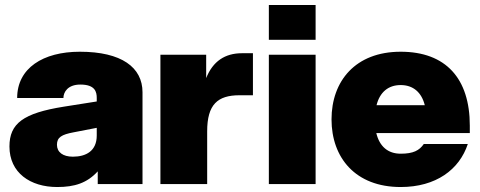

<svg xmlns="http://www.w3.org/2000/svg" viewBox="-20 -740 1931 772"><path d="M373 0H553V-369C553 -469 469 -532 301 -532C153 -532 49 -466 49 -346H235C235 -370 253 -400 303 -400C363 -400 369 -370 369 -346V-332L236 -311C74 -285 18 -244 18 -151C18 -45 102 12 210 12C280 12 330 -4 373 -51ZM209 -158C209 -188 228 -199 276 -208L369 -226V-195C369 -133 326 -110 273 -110C233 -110 209 -128 209 -158Z M625 0H813V-212C813 -320 855 -357 943 -357H997V-526H953C885 -526 836 -494 809 -426V-520H625Z M1061 0H1249V-520H1061ZM1061 -580H1249V-720H1061Z M1591 12C1733 12 1827 -58 1861 -161H1684C1666 -135 1642 -122 1591 -122C1540 -122 1506 -151 1493 -205H1869V-235C1869 -424 1773 -532 1591 -532C1409 -532 1313 -414 1313 -260C1313 -106 1409 12 1591 12ZM1494 -317C1507 -369 1541 -398 1591 -398C1641 -398 1675 -369 1688 -317Z"/></svg>

Font: Aspekta 900
Style: Regular
Weight: 900
Designer: Ivo Dolenc
Version: Version 2.000